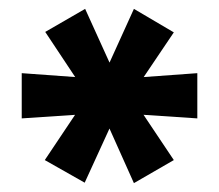

<svg xmlns="http://www.w3.org/2000/svg" viewBox="-20 -741 494 433"><path d="M171 -329 81 -380 172 -516 194 -485 29 -474V-576L194 -564L173 -532L82 -669L172 -721L236 -580H218L282 -721L372 -668L281 -533L260 -564L425 -576V-474L260 -485L281 -516L372 -380L282 -328L218 -471H236Z"/></svg>

Font: Nunito Sans 12pt ExtraLight ExtraBold
Style: Regular
Weight: 800
Version: Version 3.101;gftools[0.9.27]